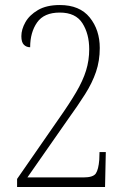

<svg xmlns="http://www.w3.org/2000/svg" viewBox="-20 -744 508 764"><path d="M48 0V-32L213 -270Q256 -331 283 -377Q310 -423 322.5 -463.5Q335 -504 335 -548Q335 -609 308 -651.5Q281 -694 218 -694Q155 -694 127.5 -654.5Q100 -615 100 -556Q85 -556 75 -566Q65 -576 65 -600Q65 -627 81 -655.5Q97 -684 131 -704Q165 -724 218 -724Q297 -724 337 -674.5Q377 -625 377 -553Q377 -502 362 -458Q347 -414 318.5 -369Q290 -324 251 -270L89 -38H312Q351 -38 361.5 -54Q372 -70 375 -108L376 -139H401L398 0Z"/></svg>

Font: Noto Serif Lao Condensed ExtraLight
Style: Regular
Weight: 200
Width: 3
Designer: Monotype Design Team
Foundry: Monotype Imaging Inc.
Version: Version 2.003; ttfautohint (v1.8.4.7-5d5b)